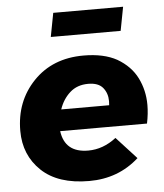

<svg xmlns="http://www.w3.org/2000/svg" viewBox="-53 -792 722 846"><g transform="rotate(-5 307.5 -369.0)"><path d="M503 -640H194L214 -745H523ZM308 7Q170 7 97 -62.5Q24 -132 24 -239Q24 -370 108.5 -458Q193 -546 330 -546Q419.5 -546 477.5 -514Q537.5 -479 564.8 -424Q592 -369 592 -305Q592 -266 583 -223H199Q212 -127 315 -127Q381 -127 439 -172L528 -75Q437 7 308 7ZM424 -318 425 -336Q425 -371 405 -395.5Q385 -420 340 -420Q291 -420 259 -391.2Q227 -362.5 212 -318Z"/></g></svg>

Font: Argentum Sans
Style: Bold Italic
Weight: 700
Italic angle: -11°
Designer: Julieta Ulanovsky (font), Cristiano Sobral (main changes and remaster)
Foundry: Julieta Ulanovsky (font), Cristiano Sobral (main changes and remaster)
Version: Version 2.007;June 15, 2022;FontCreator 14.0.0.2814 64-bit; 